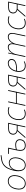

<svg xmlns="http://www.w3.org/2000/svg" viewBox="2524 -3323 809 5897"><g transform="rotate(-90 2928.5 -374.5)"><path d="M239 10Q170 10 124.5 -27Q79 -64 63 -131.5Q47 -199 66 -291Q90 -407 157 -472.5Q224 -538 315 -538Q385 -538 429.5 -501Q474 -464 490 -397.5Q506 -331 487 -240Q462 -122 396 -56Q330 10 239 10ZM242 -15Q324 -15 381 -75Q438 -135 461 -247Q487 -371 445.5 -442Q404 -513 312 -513Q232 -513 173.5 -454.5Q115 -396 92 -285Q66 -158 108.5 -86.5Q151 -15 242 -15Z M801 10Q738 10 698 -18.5Q658 -47 639 -96.5Q620 -146 618.5 -209.5Q617 -273 632 -342Q658 -462 701 -546Q744 -630 813 -679Q882 -728 986 -743Q1014 -747 1044.5 -751Q1075 -755 1109 -759L1111 -735Q1035 -725 978 -716Q881 -700 820.5 -654Q760 -608 724 -535.5Q688 -463 663 -367H665Q703 -444 759.5 -476Q816 -508 874 -508Q938 -508 980 -472Q1022 -436 1037.5 -372.5Q1053 -309 1035 -225Q1012 -113 950.5 -51.5Q889 10 801 10ZM801 -14Q881 -14 934.5 -72Q988 -130 1009 -230Q1025 -305 1013 -362Q1001 -419 964.5 -451.5Q928 -484 872 -484Q827 -484 783 -462Q739 -440 705 -396Q671 -352 656 -284Q647 -243 647.5 -196.5Q648 -150 663 -108.5Q678 -67 711 -40.5Q744 -14 801 -14Z M1407 10Q1307 10 1267.5 -55Q1228 -120 1256 -253L1309 -503H1148L1154 -528H1341L1290 -290Q1315 -298 1354.5 -304Q1394 -310 1429 -310Q1524 -310 1569 -260Q1614 -210 1595 -126Q1579 -57 1530 -23.5Q1481 10 1407 10ZM1425 -285Q1390 -285 1351.5 -278.5Q1313 -272 1285 -264Q1256 -129 1288.5 -72Q1321 -15 1408 -15Q1473 -15 1514.5 -44Q1556 -73 1569 -133Q1584 -204 1546 -244.5Q1508 -285 1425 -285Z M1635 0 1850 -246Q1792 -260 1762 -305Q1732 -350 1745 -409Q1757 -467 1804.5 -497.5Q1852 -528 1928 -528H2105L1993 0H1967L2018 -239H1879L1668 0ZM1900 -264H2023L2074 -503H1928Q1793 -503 1772 -404Q1759 -343 1795 -303.5Q1831 -264 1900 -264Z M2381 10Q2317 10 2275.5 -16Q2234 -42 2213.5 -85Q2193 -128 2190 -182Q2187 -236 2199 -291Q2214 -361 2249.5 -417Q2285 -473 2341.5 -505.5Q2398 -538 2474 -538Q2536 -538 2592 -514L2583 -489Q2560 -500 2529.5 -506.5Q2499 -513 2470 -513Q2405 -513 2355 -483.5Q2305 -454 2272 -402.5Q2239 -351 2225 -285Q2215 -237 2216.5 -189.5Q2218 -142 2235.5 -102.5Q2253 -63 2288.5 -39Q2324 -15 2382 -15Q2418 -15 2448 -23Q2478 -31 2509 -45V-19Q2485 -7 2453.5 1.5Q2422 10 2381 10Z M2625 0 2737 -528H2763L2712 -289H3034L3085 -528H3111L2999 0H2973L3029 -264H2707L2651 0Z M3114 0 3329 -246Q3271 -260 3241 -305Q3211 -350 3224 -409Q3236 -467 3283.5 -497.5Q3331 -528 3407 -528H3584L3472 0H3446L3497 -239H3358L3147 0ZM3379 -264H3502L3553 -503H3407Q3272 -503 3251 -404Q3238 -343 3274 -303.5Q3310 -264 3379 -264Z M3853 10Q3790 10 3750.5 -16Q3711 -42 3691.5 -85.5Q3672 -129 3669.5 -181.5Q3667 -234 3678 -286Q3694 -360 3731 -416.5Q3768 -473 3821 -505.5Q3874 -538 3937 -538Q4003 -538 4039 -497Q4075 -456 4061 -393Q4050 -341 4003.5 -311Q3957 -281 3886.5 -268.5Q3816 -256 3733 -256H3700Q3694 -217 3697 -175Q3700 -133 3716 -96.5Q3732 -60 3766 -37.5Q3800 -15 3857 -15Q3900 -15 3934 -26Q3968 -37 3992 -47V-22Q3970 -10 3932 0Q3894 10 3853 10ZM3933 -513Q3885 -513 3838 -486Q3791 -459 3755.5 -407Q3720 -355 3704 -281H3751Q3867 -281 3944 -309.5Q4021 -338 4034 -399Q4041 -428 4032 -454Q4023 -480 3998.5 -496.5Q3974 -513 3933 -513Z M4126 0 4238 -528H4260L4231 -389H4233Q4249 -421 4276 -455.5Q4303 -490 4341.5 -514Q4380 -538 4429 -538Q4495 -538 4522 -497Q4549 -456 4545 -389H4546Q4562 -422 4590 -456.5Q4618 -491 4657 -514.5Q4696 -538 4745 -538Q4790 -538 4816 -521Q4842 -504 4853.5 -475.5Q4865 -447 4865.5 -412Q4866 -377 4858 -342L4786 0H4760L4833 -345Q4842 -384 4839 -423Q4836 -462 4813.5 -487.5Q4791 -513 4740 -513Q4703 -513 4668.5 -493Q4634 -473 4605 -439Q4576 -405 4555.5 -362.5Q4535 -320 4526 -275L4468 0H4442L4513 -330Q4520 -362 4521 -394.5Q4522 -427 4513.5 -454Q4505 -481 4483.5 -497Q4462 -513 4423 -513Q4386 -513 4352 -492.5Q4318 -472 4289 -438Q4260 -404 4239.5 -361.5Q4219 -319 4210 -274L4152 0Z M5169 10Q5105 10 5063.5 -16Q5022 -42 5001.5 -85Q4981 -128 4978 -182Q4975 -236 4987 -291Q5002 -361 5037.5 -417Q5073 -473 5129.5 -505.5Q5186 -538 5262 -538Q5324 -538 5380 -514L5371 -489Q5348 -500 5317.5 -506.5Q5287 -513 5258 -513Q5193 -513 5143 -483.5Q5093 -454 5060 -402.5Q5027 -351 5013 -285Q5003 -237 5004.5 -189.5Q5006 -142 5023.5 -102.5Q5041 -63 5076.5 -39Q5112 -15 5170 -15Q5206 -15 5236 -23Q5266 -31 5297 -45V-19Q5273 -7 5241.5 1.5Q5210 10 5169 10Z M5358 0 5573 -246Q5515 -260 5485 -305Q5455 -350 5468 -409Q5480 -467 5527.5 -497.5Q5575 -528 5651 -528H5828L5716 0H5690L5741 -239H5602L5391 0ZM5623 -264H5746L5797 -503H5651Q5516 -503 5495 -404Q5482 -343 5518 -303.5Q5554 -264 5623 -264Z"/></g></svg>

Font: Noto Sans Thin
Style: Italic
Weight: 100
Italic angle: -12°
Designer: Monotype Design Team
Foundry: Monotype Imaging Inc.
Version: Version 2.013; ttfautohint (v1.8.4.7-5d5b)